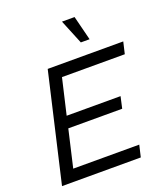

<svg xmlns="http://www.w3.org/2000/svg" viewBox="-167 -1061 1020 1175"><g transform="rotate(-20 343.5 -473.0)"><path d="M376 -946H458L498 -787H441ZM545 0H32L195 -704H687L669 -627H260L206 -395H557L540 -319H189L133 -77H563Z"/></g></svg>

Font: CBA Beacon Sans
Style: Italic
Weight: 400
Italic angle: -13°
Designer: Wei Huang
Foundry: Wei Huang
Version: Version 1.002